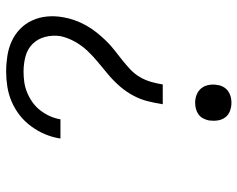

<svg xmlns="http://www.w3.org/2000/svg" viewBox="-96 -482 791 640"><g transform="rotate(90 300.0 -162.5)"><path d="M219 213Q193 213 167 209Q141 205 118 194.5Q95 184 77 166.5Q59 149 48.5 126Q38 103 35.5 76.5Q33 50 38 23Q41 4 48 -15.5Q55 -35 65 -53Q75 -71 88 -87.5Q101 -104 115.5 -119Q130 -134 146.5 -147Q163 -160 179.5 -173Q196 -186 211.5 -200.5Q227 -215 237.5 -233Q248 -251 253.5 -270.5Q259 -290 262 -309H328Q324 -284 318 -259.5Q312 -235 299.5 -211.5Q287 -188 269.5 -167.5Q252 -147 231.5 -129.5Q211 -112 190 -95Q169 -78 150.5 -58.5Q132 -39 119 -15.5Q106 8 101 32Q97 58 103.5 83Q110 108 127 125Q144 142 168.5 148.5Q193 155 219 155Q237 155 254.5 152.5Q272 150 289 143Q306 136 321.5 125Q337 114 348.5 99Q360 84 367.5 67.5Q375 51 378 33Q378 33 378 32.5Q378 32 378 32H442Q442 32 442 32.5Q442 33 442 34Q438 59 428 83Q418 107 402 129Q386 151 365 167.5Q344 184 319.5 194.5Q295 205 269.5 209Q244 213 219 213ZM323 -417Q308 -417 295 -422.5Q282 -428 274 -438.5Q266 -449 263.5 -463.5Q261 -478 264 -492Q265 -502 270.5 -511.5Q276 -521 284.5 -527Q293 -533 303 -535.5Q313 -538 323 -538Q337 -538 350.5 -533Q364 -528 372 -517Q380 -506 382 -492Q384 -478 382 -463Q380 -453 375 -443.5Q370 -434 361.5 -428Q353 -422 343 -419.5Q333 -417 323 -417Z"/></g></svg>

Font: Iosevka Slab Light Extended
Style: Italic
Weight: 300
Width: 7
Italic angle: -9°
Monospace: yes
Designer: Belleve Invis
Foundry: Belleve Invis
Version: Version 11.1.0; ttfautohint (v1.8.3)